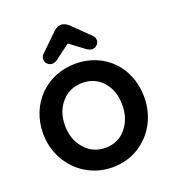

<svg xmlns="http://www.w3.org/2000/svg" viewBox="-163 -1045 1071 1185"><g transform="rotate(-20 372.0 -452.0)"><path d="M197 -755C197 -732 218 -712 242 -712C253 -712 263 -716 274 -723L373 -797L472 -723C484 -716 495 -712 504 -712C528 -712 549 -732 549 -755C549 -766 546 -779 533 -790L421 -899C405 -913 389 -920 373 -920C357 -920 341 -913 325 -899L213 -790C200 -779 197 -766 197 -755ZM374 16C437 16 494 1 544 -30C643 -90 704 -198 704 -326C704 -521 566 -664 374 -664C184 -664 40 -521 40 -326C40 -263 55 -206 84 -154C143 -49 249 16 374 16ZM374 -112C319 -112 273 -132 238 -173C202 -214 184 -265 184 -326C184 -388 202 -439 238 -479C273 -518 319 -538 374 -538C429 -538 473 -518 508 -479C543 -439 560 -388 560 -326C560 -265 543 -214 508 -173C473 -132 429 -112 374 -112Z"/></g></svg>

Font: Dongle
Style: Bold
Weight: 700
Designer: Yanghee Ryu
Foundry: Yanghee Ryu
Version: Version 2.000